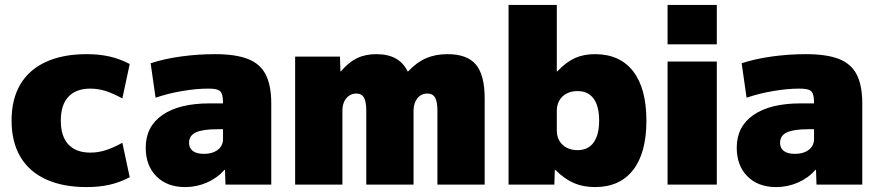

<svg xmlns="http://www.w3.org/2000/svg" viewBox="-20 -750 3566 780"><path d="M332 10Q235 10 166.5 -21.5Q98 -53 62.5 -113.5Q27 -174 27 -260Q27 -347 62.5 -407Q98 -467 166.5 -498.5Q235 -530 332 -530Q383 -530 425 -520.5Q467 -511 507 -490L477 -350Q441 -370 410 -380Q379 -390 347 -390Q289 -390 258 -357Q227 -324 227 -260Q227 -196 258 -163Q289 -130 347 -130Q379 -130 410 -140Q441 -150 477 -170L507 -30Q467 -9 425 0.5Q383 10 332 10Z M732 10Q659 10 615.5 -33.5Q572 -77 572 -150Q572 -236 640 -283Q708 -330 832 -330H886Q886 -355 881.5 -368Q877 -381 864 -385.5Q851 -390 826 -390Q777 -390 719 -380Q661 -370 612 -353L592 -493Q646 -511 715 -520.5Q784 -530 853 -530Q937 -530 987 -510.5Q1037 -491 1059.5 -447Q1082 -403 1082 -330V0H896L894 -60H892Q863 -27 821 -8.5Q779 10 732 10ZM808 -125Q832 -125 849.5 -132.5Q867 -140 876.5 -153.5Q886 -167 886 -185V-225H862Q803 -225 775.5 -212Q748 -199 748 -170Q748 -148 763.5 -136.5Q779 -125 808 -125Z M1179 0V-520H1361L1363 -460H1365Q1396 -497 1430 -513.5Q1464 -530 1509 -530Q1556 -530 1587.5 -512.5Q1619 -495 1636 -460H1638Q1673 -497 1711 -513.5Q1749 -530 1798 -530Q1878 -530 1913.5 -487.5Q1949 -445 1949 -350V0H1757V-300Q1757 -337 1747.5 -353.5Q1738 -370 1716 -370Q1691 -370 1675.5 -350.5Q1660 -331 1660 -300V0H1468V-300Q1468 -337 1458.5 -353.5Q1449 -370 1427 -370Q1411 -370 1398 -361Q1385 -352 1378 -336.5Q1371 -321 1371 -300V0Z M2397 10Q2349 10 2311 -6.5Q2273 -23 2236 -60H2234L2232 0H2046V-730H2242V-460H2244Q2280 -498 2315.5 -514Q2351 -530 2397 -530Q2498 -530 2552 -460.5Q2606 -391 2606 -260Q2606 -129 2552 -59.5Q2498 10 2397 10ZM2326 -140Q2369 -140 2391.5 -171Q2414 -202 2414 -260Q2414 -319 2391.5 -349.5Q2369 -380 2326 -380Q2301 -380 2282 -370Q2263 -360 2252.5 -342Q2242 -324 2242 -300V-220Q2242 -196 2252.5 -178Q2263 -160 2282 -150Q2301 -140 2326 -140Z M2692 -570V-730H2892V-570ZM2692 0V-500H2892V0Z M3133 10Q3060 10 3016.5 -33.5Q2973 -77 2973 -150Q2973 -236 3041 -283Q3109 -330 3233 -330H3287Q3287 -355 3282.5 -368Q3278 -381 3265 -385.5Q3252 -390 3227 -390Q3178 -390 3120 -380Q3062 -370 3013 -353L2993 -493Q3047 -511 3116 -520.5Q3185 -530 3254 -530Q3338 -530 3388 -510.5Q3438 -491 3460.5 -447Q3483 -403 3483 -330V0H3297L3295 -60H3293Q3264 -27 3222 -8.5Q3180 10 3133 10ZM3209 -125Q3233 -125 3250.5 -132.5Q3268 -140 3277.5 -153.5Q3287 -167 3287 -185V-225H3263Q3204 -225 3176.5 -212Q3149 -199 3149 -170Q3149 -148 3164.5 -136.5Q3180 -125 3209 -125Z"/></svg>

Font: M PLUS 1 Thin Black
Style: Regular
Weight: 900
Version: Version 1.001